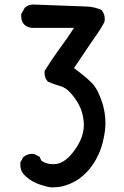

<svg xmlns="http://www.w3.org/2000/svg" viewBox="-20 -797 540 835"><path d="M68.4 -81.1Q68.4 -84 68.4 -89.8L80.1 -112.3Q97.7 -127.9 119.1 -127.9Q127 -127.9 128.9 -127L152.3 -115.2L160.2 -97.7Q182.6 -83 210 -83Q233.4 -83 249 -91.8Q269.5 -102.5 287.1 -122.1Q344.7 -188.5 344.7 -253.9Q344.7 -262.7 343.8 -272.5Q338.9 -312.5 323.2 -341.3Q307.6 -370.1 286.1 -393.6Q266.6 -416 241.2 -422.9Q215.8 -429.7 187.5 -442.4Q173.8 -458 173.8 -479.5Q173.8 -482.4 173.8 -488.3Q207 -542 240.7 -587.4Q274.4 -632.8 301.8 -675.8H118.2Q99.6 -677.7 85 -690.4Q72.3 -705.1 72.3 -726.6Q72.3 -729.5 72.3 -735.4L87.9 -763.7Q103.5 -777.3 125 -777.3L357.4 -768.6Q389.6 -767.6 420.9 -753.9L422.9 -752Q435.5 -735.4 435.5 -715.8Q435.5 -704.1 433.6 -700.2Q418 -670.9 403.3 -650.4Q378.9 -616.2 301.8 -501Q351.6 -463.9 376 -439.5L382.8 -432.6Q408.2 -404.3 426.8 -343.8Q438.5 -301.8 438.5 -262.7Q438.5 -245.1 436.5 -228.5Q428.7 -173.8 414.1 -138.7Q385.7 -68.4 334 -27.3Q303.7 -2.9 266.6 8.8Q241.2 17.6 211.9 17.6Q203.1 17.6 199.2 17.6Q167 11.7 138.7 0Q106.4 -13.7 82 -40Q68.4 -56.6 68.4 -81.1Z"/></svg>

Font: JasonHandwriting2
Style: SemiBold
Weight: 600
Version: Version 1.04.7